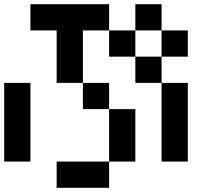

<svg xmlns="http://www.w3.org/2000/svg" viewBox="-20 -895 1040 915"><path d="M0 -125V-500H125V-125ZM250 0V-125H500V0ZM250 -500V-750H125V-875H500V-750H375V-500ZM500 -125V-375H625V-125ZM500 -625V-750H625V-625ZM500 -500V-375H375V-500ZM750 -125V-500H875V-125ZM750 -625V-500H625V-625ZM750 -875V-750H625V-875ZM750 -750H875V-625H750Z"/></svg>

Font: Galmuri7 Regular
Style: Regular
Weight: 400
Designer: Lee Minseo (quiple)
Version: Version 2.399;hotconv 1.1.1;makeotfexe 2.6.0 DEVELOPMENT